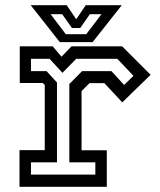

<svg xmlns="http://www.w3.org/2000/svg" viewBox="-20 -718 614 738"><path d="M55 0V-141H152V-391.5L144.5 -399H56V-540H182.5L216.5 -500L255 -540H449.5L559 -430.5L450 -324.5L381 -398.5H324L293.5 -368V-140.5H390.5V0ZM99 -47H346.5V-94H246.5V-395L295.5 -444.5H408.5L457 -391.5L493 -426.5L431 -492H273L220 -438L170.5 -492H99V-444.5H159L199 -401V-94H99ZM210 -556 98 -698H236.5L273 -644L309.5 -698H448L336 -556ZM233 -586.5H311.5L370 -663.5H325.5L288.5 -610.5H256.5L219 -663.5H174.5Z"/></svg>

Font: Tourney Thin Medium
Style: Regular
Weight: 500
Version: Version 1.015